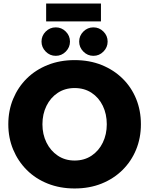

<svg xmlns="http://www.w3.org/2000/svg" viewBox="-20 -1053 845 1086"><path d="M402 13Q319 13 250 -14.5Q181 -42 131.5 -91.5Q82 -141 54.5 -207Q27 -273 27 -350Q27 -428 54.5 -494Q82 -560 131.5 -609Q181 -658 250 -685.5Q319 -713 402 -713Q486 -713 554.5 -685.5Q623 -658 673 -609Q723 -560 750 -494Q777 -428 777 -350Q777 -273 750 -207Q723 -141 673 -91.5Q623 -42 554.5 -14.5Q486 13 402 13ZM402 -145Q457 -145 498 -172.5Q539 -200 561.5 -246.5Q584 -293 584 -350Q584 -408 561.5 -454.5Q539 -501 498 -528Q457 -555 402 -555Q348 -555 307 -528Q266 -501 243 -454.5Q220 -408 220 -350Q220 -293 243 -246.5Q266 -200 307 -172.5Q348 -145 402 -145ZM508.3 -737.2Q475.1 -737.2 451.5 -761.3Q427.8 -785.3 427.8 -817.7Q427.8 -850.9 451.5 -874.5Q475.1 -898.2 508.3 -898.2Q541.5 -898.2 565.1 -874.5Q588.8 -850.9 588.8 -817.7Q588.8 -785.3 565.1 -761.3Q541.5 -737.2 508.3 -737.2ZM295.3 -737.2Q262.1 -737.2 238.5 -761.3Q214.8 -785.3 214.8 -817.7Q214.8 -850.9 238.5 -874.5Q262.1 -898.2 295.3 -898.2Q328.5 -898.2 352.1 -874.5Q375.8 -850.9 375.8 -817.7Q375.8 -785.3 352.1 -761.3Q328.5 -737.2 295.3 -737.2ZM241 -932V-1033H551V-932Z"/></svg>

Font: MuseoModerno ExtraBold
Style: Regular
Weight: 800
Designer: Pablo Cosgaya, Héctor Gatti, Marcela Romero, and the Authors of The MuseoModerno Project.
Foundry: Omnibus-Type Team
Version: Version 1.001